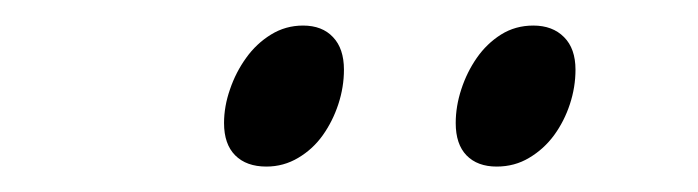

<svg xmlns="http://www.w3.org/2000/svg" viewBox="-20 -671 549 151"><path d="M250.5 -616.2Q250.5 -602.5 246.1 -589.1Q241.7 -575.7 233.9 -564.7Q226.1 -553.7 214.6 -546.9Q203.1 -540 189.5 -540Q173.8 -540 165 -548.8Q156.2 -557.6 156.2 -574.2Q156.2 -587.4 160.9 -600.8Q165.5 -614.3 173.6 -625.5Q181.6 -636.7 193.1 -643.8Q204.6 -650.9 218.3 -650.9Q233.4 -650.9 241.9 -641.8Q250.5 -632.8 250.5 -616.2ZM432.6 -616.2Q432.6 -602.5 428.2 -589.1Q423.8 -575.7 415.8 -564.7Q407.7 -553.7 396.2 -546.9Q384.8 -540 370.6 -540Q355.5 -540 346.9 -548.8Q338.4 -557.6 338.4 -574.2Q338.4 -587.4 342.8 -600.8Q347.2 -614.3 355 -625.5Q362.8 -636.7 374 -643.8Q385.3 -650.9 399.4 -650.9Q414.6 -650.9 423.6 -641.8Q432.6 -632.8 432.6 -616.2Z"/></svg>

Font: Gentium Plus Cyr
Style: Italic
Weight: 400
Italic angle: -8°
Designer: J. Victor Gaultney, Annie Olsen, Iska Routamaa, Becca Hirsbrunner
Foundry: SIL International
Version: Version 5.000